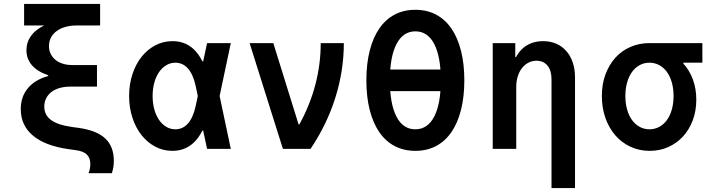

<svg xmlns="http://www.w3.org/2000/svg" viewBox="-20 -760 3640 980"><path d="M103 -630H491V-740H103ZM86 -203Q86 -120 148 -68Q210 -16 328 1L364 6Q405 11 423 28.5Q441 46 441 77Q441 88 439 99.5Q437 111 432 124H551Q556 109 558.5 93.5Q561 78 561 61Q561 -12 517.5 -53Q474 -94 383 -107L347 -112Q275 -122 240.5 -147.5Q206 -173 206 -216Q206 -239 215.5 -258Q225 -277 242.5 -290.5Q260 -304 285 -311Q310 -318 340 -318H475V-428H348Q322 -428 300 -435Q278 -442 262.5 -455Q247 -468 238.5 -485.5Q230 -503 230 -525Q230 -549 240 -568Q250 -587 268.5 -601Q287 -615 313.5 -622.5Q340 -630 372 -630V-661Q313 -661 265.5 -650Q218 -639 184.5 -618.5Q151 -598 133 -569Q115 -540 115 -504Q115 -459 143.5 -426.5Q172 -394 226 -376V-372Q158 -353 122 -309.5Q86 -266 86 -203Z M997 -305V-235L979 -320Q966 -380 939.6 -410Q913.1 -440 875 -440Q849.9 -440 828.4 -427Q807 -414 791.5 -391.5Q776 -369 767.5 -337.8Q759 -306.6 759 -269.8Q759 -233 767.5 -202Q776 -171 791.5 -148.3Q807 -125.7 828.5 -112.8Q849.9 -100 875 -100Q913.1 -100 939.6 -130Q966 -160 979 -220ZM1051 -210Q1028 -98 980.5 -44Q933 10 860 10Q812.5 10 772.3 -11.5Q732 -33 702.4 -70.3Q672.8 -107.7 655.9 -159Q639 -210.3 639 -270Q639 -330 656 -381.5Q673 -433 703 -470.5Q733 -508 773.3 -529Q813.5 -550 861 -550Q934 -550 981 -496Q1028 -442 1051 -330L1063 -270ZM1003 -447H1017L1037 -540H1158L1101 -270L1158 0H1037L1017 -93H1003L1022 -270Z M1424 0H1565Q1649 -125 1692 -262.5Q1735 -400 1735 -540H1617Q1617 -432 1589.5 -327.5Q1562 -223 1508 -125H1504L1375 -540H1254Z M2100 10Q2159.1 10 2205.5 -14.5Q2252 -39 2284 -85.5Q2316 -132 2333 -199Q2350 -266 2350 -350Q2350 -434 2333 -501Q2316 -568 2284 -614.5Q2252 -661 2205.5 -685.5Q2159.1 -710 2100 -710Q2040.9 -710 1994.5 -685.5Q1948 -661 1916 -614.5Q1884 -568 1867 -501Q1850 -434 1850 -350Q1850 -266 1867 -199Q1884 -132 1916 -85.5Q1948 -39 1994.5 -14.5Q2040.9 10 2100 10ZM2099.8 -100Q2037 -100 2003.5 -164.9Q1970 -229.9 1970 -349.9Q1970 -470 2003.7 -535Q2037.4 -600 2100.2 -600Q2163 -600 2196.5 -535.1Q2230 -470.1 2230 -350.1Q2230 -230 2196.3 -165Q2162.6 -100 2099.8 -100ZM1900 -295H2300V-405H1900Z M2495 0H2615V-315Q2615 -345 2622.5 -369.5Q2630 -394 2644 -412Q2658 -430 2677 -440Q2696 -450 2718 -450Q2754 -450 2774.5 -425Q2795 -400 2795 -355V200H2915V-365Q2915 -407 2903.5 -441Q2892 -475 2870.5 -499.5Q2849 -524 2819 -537Q2789 -550 2752 -550Q2713 -550 2682 -535.5Q2651 -521 2629.5 -493Q2608 -465 2596.5 -425Q2585 -385 2585 -335L2618 -469H2610V-540H2495Z M3295 -100Q3268 -100 3245 -112.5Q3222 -125 3205.8 -147.5Q3189.6 -170.1 3180.8 -201.3Q3172 -232.4 3172 -270Q3172 -307.6 3180.8 -338.7Q3189.6 -369.9 3205.8 -392.5Q3222 -415 3244.8 -427.5Q3267.5 -440 3295 -440Q3322 -440 3345 -427.5Q3368 -415 3384.2 -392.5Q3400.4 -369.9 3409.2 -338.7Q3418 -307.6 3418 -270Q3418 -232.4 3409.2 -201.3Q3400.4 -170.1 3384.2 -147.5Q3368 -125 3345 -112.5Q3322 -100 3295 -100ZM3295.7 10Q3347.3 10 3390.6 -9.3Q3434 -28.6 3466 -63.3Q3498 -98 3516 -145.9Q3534 -193.9 3534 -251Q3534 -307.4 3516.5 -354.8Q3498.9 -402.1 3467 -436.6Q3435 -471 3391.5 -490.5Q3348 -510 3295 -510L3468 -426V-440H3565V-540H3294.9Q3243 -540 3198 -520.5Q3153 -501 3120.9 -465.3Q3088.8 -429.7 3070.4 -380.3Q3052 -331 3052 -270.2Q3052 -209.4 3070 -158.2Q3088 -107 3120.4 -69.5Q3152.8 -32.1 3197.9 -11Q3243 10 3295.7 10Z"/></svg>

Font: CommitMonoV143 ExtLt
Style: Regular
Weight: 200
Monospace: yes
Designer: Eigil Nikolajsen
Foundry: Eigil Nikolajsen
Version: Version 1.143